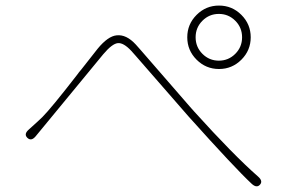

<svg xmlns="http://www.w3.org/2000/svg" viewBox="-20 -714 1040 690"><path d="M914 -50Q902 -37 884 -54Q824 -110 658 -295L468 -513Q460 -522 452 -531Q424 -561 403.5 -559Q383 -557 351 -519L108 -224Q92 -205 78 -219Q65 -232 83 -248L115 -277Q124 -285 132 -293Q164 -325 257 -445Q264 -455 272 -464L331 -539Q368 -584 399 -587Q434 -591 468 -554Q476 -545 484 -536L663 -330Q671 -321 679 -312Q819 -157 908 -79Q926 -63 914 -50ZM767 -466Q720 -466 686.5 -499.5Q653 -533 653 -580Q653 -627 686.5 -660.5Q720 -694 767 -694Q814 -694 847.5 -660.5Q881 -627 881 -580Q881 -533 847.5 -499.5Q814 -466 767 -466ZM766.5 -496Q801 -496 825.5 -520.5Q850 -545 850 -580Q850 -615 825.5 -639.5Q801 -664 766.5 -664Q732 -664 707.5 -639.5Q683 -615 683 -580Q683 -545 707.5 -520.5Q732 -496 766.5 -496Z"/></svg>

Font: Resource Han Rounded KR ExtraLight
Style: Regular
Weight: 250
Designer: Cyano Hao (round all glyphs); Ryoko NISHIZUKA 西塚涼子 (kana, bopomofo & ideographs); Paul D. Hunt (Latin, Greek & Cyrillic)
Foundry: Cyano Hao
Version: 0.990